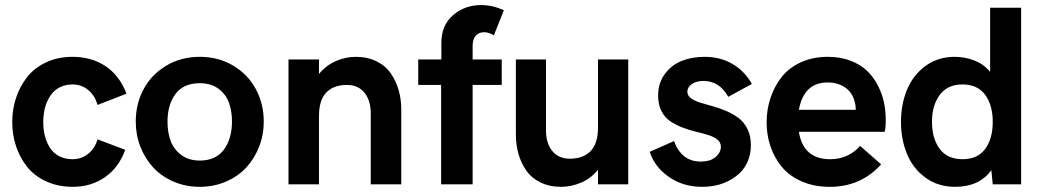

<svg xmlns="http://www.w3.org/2000/svg" viewBox="-20 -720 4081 750"><path d="M264.2 9.8Q206.5 9.8 160.4 -11.5Q114.3 -32.7 85.9 -68.4Q57.6 -104 42.7 -148.9Q27.8 -193.8 27.8 -243.2Q27.8 -292.5 42.5 -337.2Q57.1 -381.8 85.4 -418.2Q113.8 -454.6 159.7 -476.3Q205.6 -498 263.2 -498Q337.4 -498 392.1 -461.7Q446.8 -425.3 474.1 -354L360.8 -310.1Q351.1 -346.2 325 -368.2Q298.8 -390.1 263.2 -390.1Q239.3 -390.1 219.7 -381.8Q200.2 -373.5 187.3 -359.4Q174.3 -345.2 165.5 -326.2Q156.7 -307.1 152.8 -286.4Q148.9 -265.6 148.9 -243.2Q148.9 -214.4 155.3 -189.2Q161.6 -164.1 174.8 -143.1Q188 -122.1 210.7 -110.1Q233.4 -98.1 263.2 -98.1Q298.3 -98.1 324.7 -119.4Q351.1 -140.6 360.8 -175.8L469.2 -134.8Q444.8 -66.4 390.6 -28.3Q336.4 9.8 264.2 9.8Z M510.3 -245.1Q510.3 -314 540.8 -371.3Q571.3 -428.7 629.2 -463.4Q687 -498 760.3 -498Q833.5 -498 891.4 -463.4Q949.2 -428.7 979.7 -371.3Q1010.3 -314 1010.3 -245.1Q1010.3 -193.4 992.2 -147Q974.1 -100.6 942.1 -65.9Q910.2 -31.2 862.8 -10.7Q815.4 9.8 760.3 9.8Q705.1 9.8 657.7 -10.7Q610.4 -31.2 578.4 -65.9Q546.4 -100.6 528.3 -147Q510.3 -193.4 510.3 -245.1ZM760.3 -92.8Q823.7 -92.8 855 -136Q886.2 -179.2 886.2 -245.1Q886.2 -287.1 874 -319.8Q861.8 -352.5 832.8 -373.8Q803.7 -395 760.3 -395Q696.8 -395 665.5 -352.8Q634.3 -310.5 634.3 -245.1Q634.3 -203.1 646.5 -169.9Q658.7 -136.7 688 -114.7Q717.3 -92.8 760.3 -92.8Z M1106.9 0V-487.8H1226.1V-431.2Q1253.9 -464.8 1292 -481.4Q1330.1 -498 1369.1 -498Q1415 -498 1450.4 -480.7Q1485.8 -463.4 1506.3 -433.6Q1526.9 -403.8 1537.1 -368.4Q1547.4 -333 1547.4 -293V0H1428.2V-277.8Q1428.2 -327.1 1403.8 -357.7Q1379.4 -388.2 1335 -388.2Q1283.2 -388.2 1254.6 -358.6Q1226.1 -329.1 1226.1 -267.1V0Z M1703.1 0V-388.2H1613.8V-487.8H1704.1V-553.2Q1704.1 -621.1 1749.5 -660.6Q1794.9 -700.2 1859.9 -700.2Q1903.3 -700.2 1948.2 -680.2L1909.2 -582Q1889.2 -594.2 1871.1 -594.2Q1851.6 -594.2 1838.9 -581.1Q1826.2 -567.9 1826.2 -541V-487.8H1939.9V-388.2H1826.2V0Z M2171.9 9.8Q2126 9.8 2090.8 -7.6Q2055.7 -24.9 2035.4 -54.4Q2015.1 -84 2005.1 -119.4Q1995.1 -154.8 1995.1 -194.8V-487.8H2112.8V-210Q2112.8 -160.6 2137.2 -130.4Q2161.6 -100.1 2206.1 -100.1Q2258.3 -100.1 2287.1 -129.9Q2315.9 -159.7 2315.9 -221.2V-487.8H2434.1V0H2315.9V-57.1Q2288.6 -22.9 2250 -6.6Q2211.4 9.8 2171.9 9.8Z M2722.7 9.8Q2647.9 9.8 2592.3 -29.3Q2536.6 -68.4 2518.1 -127L2612.8 -168.9Q2642.6 -88.9 2716.8 -88.9Q2754.9 -88.9 2775.4 -106.7Q2795.9 -124.5 2795.9 -147Q2795.9 -163.6 2782.5 -174.6Q2769 -185.5 2747.3 -192.4Q2725.6 -199.2 2699.5 -205.3Q2673.3 -211.4 2647.2 -221.4Q2621.1 -231.4 2599.4 -245.6Q2577.6 -259.8 2564.2 -285.4Q2550.8 -311 2550.8 -346.2Q2550.8 -395.5 2576.9 -430.9Q2603 -466.3 2643.1 -482.2Q2683.1 -498 2731.9 -498Q2793.9 -498 2841.3 -470.2Q2888.7 -442.4 2917 -392.1L2824.7 -341.8Q2790.5 -403.8 2728 -403.8Q2699.7 -403.8 2682.4 -391.6Q2665 -379.4 2665 -361.8Q2665 -347.2 2678.7 -336.7Q2692.4 -326.2 2714.4 -319.3Q2736.3 -312.5 2762.7 -305.4Q2789.1 -298.3 2815.4 -287.1Q2841.8 -275.9 2863.8 -260Q2885.7 -244.1 2899.4 -216.8Q2913.1 -189.5 2913.1 -152.8Q2913.1 -120.1 2902.1 -92.8Q2891.1 -65.4 2872.6 -46.9Q2854 -28.3 2829.3 -15.1Q2804.7 -2 2777.8 3.9Q2751 9.8 2722.7 9.8Z M3221.7 9.8Q3160.6 9.8 3112.5 -11Q3064.5 -31.7 3034.9 -67.1Q3005.4 -102.5 2990 -147.2Q2974.6 -191.9 2974.6 -242.2Q2974.6 -291 2989.3 -335.9Q3003.9 -380.9 3032 -417.5Q3060.1 -454.1 3107.2 -476.1Q3154.3 -498 3213.9 -498Q3263.2 -498 3302.7 -482.7Q3342.3 -467.3 3367.4 -442.9Q3392.6 -418.5 3409.4 -385.5Q3426.3 -352.5 3433.1 -319.6Q3439.9 -286.6 3439.9 -252Q3439.9 -217.3 3435.5 -205.1H3100.6Q3117.7 -98.1 3222.7 -98.1Q3293.5 -98.1 3339.8 -149.9L3421.9 -78.1Q3342.8 9.8 3221.7 9.8ZM3100.6 -291H3322.8Q3322.8 -308.6 3318.8 -321.8Q3310.1 -358.4 3281.5 -378.2Q3252.9 -397.9 3212.9 -397.9Q3120.1 -397.9 3100.6 -291Z M3710.9 9.8Q3644.5 9.8 3595.7 -25.6Q3546.9 -61 3523.2 -117.9Q3499.5 -174.8 3499.5 -244.1Q3499.5 -313 3523.2 -369.9Q3546.9 -426.8 3595.2 -462.4Q3643.6 -498 3709 -498Q3750 -498 3786.9 -483.4Q3823.7 -468.8 3847.7 -439V-689.9H3968.8V0H3857.9L3852.5 -55.2Q3805.2 9.8 3710.9 9.8ZM3857.9 -244.1Q3857.9 -309.6 3828.1 -349.9Q3798.3 -390.1 3739.7 -390.1Q3681.2 -390.1 3650.9 -349.4Q3620.6 -308.6 3620.6 -244.1Q3620.6 -179.2 3650.6 -138.7Q3680.7 -98.1 3739.7 -98.1Q3798.8 -98.1 3828.4 -138.2Q3857.9 -178.2 3857.9 -244.1Z"/></svg>

Font: HK Grotesk Legacy
Style: Bold
Weight: 700
Designer: Alfredo Marco Pradil
Foundry: Hanken Design Co.
Version: Version 2.022;PS 002.022;hotconv 1.0.88;makeotf.lib2.5.64775